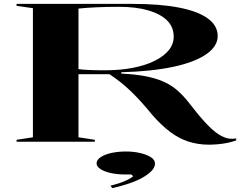

<svg xmlns="http://www.w3.org/2000/svg" viewBox="-20 -728 1249 986"><path d="M1053 15Q998 15 949 -0.5Q900 -16 854.5 -50Q809 -84 761 -139Q706 -207 654.5 -257Q603 -307 542 -347H383V-23L467 -10V0H65V-10L149 -23V-686L65 -698V-708H661Q802 -708 899.5 -689Q997 -670 1047.5 -633Q1098 -596 1098 -543Q1098 -490 1038.5 -449Q979 -408 868 -384.5Q757 -361 603 -357V-350Q670 -347 722 -337.5Q774 -328 814.5 -311Q855 -294 887 -267Q919 -240 948 -203Q997 -139 1034.5 -98.5Q1072 -58 1102 -38.5Q1132 -19 1158 -16Q1176 -14 1193 -17V-7Q1172 1 1146.5 6Q1121 11 1096.5 13Q1072 15 1053 15ZM519 -367Q597 -367 661.5 -379.5Q726 -392 773 -415Q820 -438 846 -469.5Q872 -501 872 -540Q872 -589 838.5 -622.5Q805 -656 742 -674.5Q679 -693 591 -693Q526 -693 474 -690.5Q422 -688 383 -684V-373Q404 -370 438.5 -368.5Q473 -367 519 -367ZM557 238 547 226Q570 220 593 212.5Q616 205 635 195.5Q654 186 664 177L654 168H625Q582 168 548.5 160.5Q515 153 495.5 140Q476 127 476 111Q476 93 497 79Q518 65 552 57.5Q586 50 627 50Q667 50 700.5 58Q734 66 755 79.5Q776 93 776 112Q776 131 758.5 149.5Q741 168 710.5 185Q680 202 640.5 215Q601 228 557 238Z"/></svg>

Font: Kalnia Expanded
Style: Regular
Weight: 400
Width: 7
Designer: Frida Medrano
Foundry: Frida Medrano
Version: Version 1.105